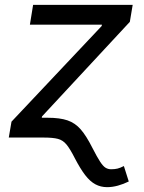

<svg xmlns="http://www.w3.org/2000/svg" viewBox="-20 -566 592 790"><path d="M16.1 0 27.3 -65.4 398.4 -459 399.4 -464.4H103L116.2 -545.9H525.9L514.2 -476.1L152.8 -86.9L138.2 0ZM420.9 204.1Q394.5 204.1 372.6 192.4Q350.6 180.7 330.3 154.3Q310.1 127.9 287.6 84.5Q268.6 46.9 253.7 28.8Q238.8 10.7 218.3 5.4Q197.8 0 161.1 0H100.6L113.8 -81.5H175.8Q226.1 -81.5 257.6 -70.8Q289.1 -60.1 312.3 -33.4Q335.4 -6.8 359.9 42Q379.4 80.1 391.8 99.1Q404.3 118.2 414.6 124.3Q424.8 130.4 437 130.4Q452.1 130.4 463.4 127.7Q474.6 125 489.7 117.2L509.8 180.7Q488.3 191.4 465.1 197.8Q441.9 204.1 420.9 204.1Z"/></svg>

Font: Inter
Style: Italic
Weight: 400
Italic angle: -9.3988°
Designer: Rasmus Andersson
Foundry: rsms
Version: Version 4.001;git-66647c0bb